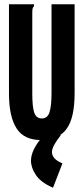

<svg xmlns="http://www.w3.org/2000/svg" viewBox="-20 -643 390 898"><path d="M175 12Q93 13 57.5 -42.5Q22 -98 22 -205V-623H139V-614Q133 -608 132 -601Q131 -594 131 -577V-204Q131 -144 140 -116.5Q149 -89 176 -89Q203 -89 212 -119.5Q221 -150 221 -207V-623H329V-208Q329 -90 290.5 -39Q252 12 175 12ZM272 121 228 235Q172 211 148.5 176.5Q125 142 125 109Q125 73 152 31.5Q179 -10 229 -44L264 -10Q223 41 223 68Q223 101 272 121Z"/></svg>

Font: Inconsolata ExtraCondensed Black
Style: Regular
Weight: 900
Width: 2
Monospace: yes
Designer: Raph Levien, Cyreal, Brenton Simpson
Foundry: Raph Levien, Cyreal, Google
Version: Version 3.001; ttfautohint (v1.8.2.53-6de2)